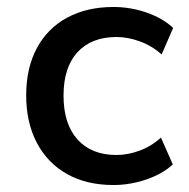

<svg xmlns="http://www.w3.org/2000/svg" viewBox="-20 -521 541 550"><path d="M305 9Q228 9 172 -22.5Q116 -54 85.5 -112Q55 -170 55 -248Q55 -326 85.5 -383Q116 -440 172.5 -470.5Q229 -501 305 -501Q354 -501 400 -485Q446 -469 476 -441L443 -365Q415 -390 380.5 -402.5Q346 -415 314 -415Q242 -415 202 -371.5Q162 -328 162 -247Q162 -166 202 -121.5Q242 -77 314 -77Q346 -77 380 -89.5Q414 -102 441 -127L475 -50Q446 -23 399.5 -7Q353 9 305 9Z"/></svg>

Font: NunitoSans_10ptSemiBold
Style: Regular
Weight: 600
Designer: Vernon Adams
Foundry: Vernon Adams
Version: Version 3.101;gftools[0.9.27]